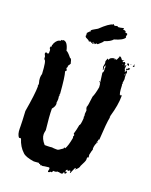

<svg xmlns="http://www.w3.org/2000/svg" viewBox="-170 -988 880 1121"><g transform="rotate(20 269.5 -428.0)"><path d="M436 -733.9H438Q444.8 -731.9 453.6 -718.3H459.5Q460.4 -718.3 467.3 -720.2V-716.3H461.4V-708.5H465.3L471.2 -712.4H475.1Q475.1 -706.5 479 -706.5V-704.6L477.1 -700.7Q481 -700.7 481 -689H482.9L484.9 -698.7H488.8L486.8 -675.3L492.7 -663.6Q490.7 -663.6 490.7 -661.6L494.6 -659.7H496.6V-669.4H500.5Q503.4 -669.4 506.3 -659.7L504.4 -646V-634.3Q504.4 -626.5 506.3 -618.7Q504.4 -597.2 502.4 -597.2L504.4 -593.3V-587.4Q504.4 -585.4 502.4 -585.4Q504.4 -581.5 504.4 -579.6Q506.3 -521 516.1 -519V-524.9H518.1Q523.9 -524.9 523.9 -517.1Q523.9 -464.4 502.4 -390.1Q502.4 -382.3 500.5 -382.3L502.4 -378.4Q494.6 -342.3 488.8 -235.8Q484.9 -233.9 482.9 -233.9L484.9 -224.1L481 -226.1V-220.2Q484.9 -220.2 484.9 -218.3Q472.7 -201.2 471.2 -175.3Q473.1 -171.4 473.1 -169.4Q469.2 -160.6 463.4 -132.3Q465.3 -125 465.3 -116.7Q461.9 -114.7 457.5 -114.7V-99.1Q457.5 -91.3 438 -54.2Q438 -41.5 414.6 -22.9V-24.9Q418.5 -29.8 418.5 -30.8Q416.5 -30.8 412.6 -32.7Q397 0.5 397 4.4H393.1V-7.3H383.3Q383.3 -1.5 379.4 -1.5Q375.5 -1.5 375.5 -7.3Q365.7 -5.9 365.7 6.3Q367.7 6.3 371.6 8.3Q372.1 4.4 375.5 4.4V6.3Q375.5 17.1 365.7 20Q363.8 16.1 363.8 14.2H357.9Q357.9 25.9 346.2 25.9Q332.5 24.4 332.5 22L328.6 23.9L324.7 22Q314.9 27.8 309.1 27.8H305.2L301.3 25.9Q293.5 33.2 293.5 37.6H283.7Q281.7 43.5 272 43.5L270 39.6Q273.9 24.9 273.9 22Q270 22 270 16.1Q233.9 20 229 22Q225.1 20 223.1 20L219.2 22Q213.4 22 213.4 16.1H209.5L205.6 18.1V12.2Q178.7 14.2 172.4 14.2Q118.7 6.3 102.1 -11.2Q71.3 -39.1 57.1 -85.4Q53.2 -87.4 51.3 -87.4Q47.4 -85.4 45.4 -85.4Q29.8 -100.1 29.8 -140.1V-151.9Q29.8 -178.7 25.9 -245.6Q45.4 -359.4 45.4 -405.8Q45.4 -407.7 43.5 -407.7L45.4 -417.5V-423.3Q39.6 -442.4 39.6 -456.5Q39.6 -470.7 43.5 -481.9Q39.1 -565.9 27.8 -565.9Q23.9 -574.2 23.9 -575.7L25.9 -579.6Q22 -591.8 18.1 -597.2V-603Q18.1 -607.9 25.9 -608.9Q32.2 -605 35.6 -605L39.6 -610.8V-630.4Q33.7 -638.2 33.7 -642.1Q35.6 -646 35.6 -647.9Q33.7 -647.9 33.7 -649.9H35.6L39.6 -647.9Q39.6 -655.8 41.5 -655.8L39.6 -659.7V-661.6Q43.9 -661.6 45.4 -673.3Q60.5 -700.7 78.6 -700.7L82.5 -708.5L86.4 -706.5L92.3 -710.4H94.2Q119.6 -710.4 131.3 -657.7Q139.2 -657.7 164.6 -626.5Q174.3 -626.5 178.2 -601.1Q180.2 -601.1 180.2 -599.1Q180.2 -592.3 168.5 -577.6L170.4 -573.7Q168 -564 164.6 -564L172.4 -550.3Q170.4 -550.3 164.6 -542.5Q174.3 -512.2 182.1 -409.7Q182.1 -407.7 180.2 -407.7L182.1 -397.9Q182.1 -394 180.2 -394L182.1 -380.4V-370.6Q182.1 -363.8 180.2 -353Q182.1 -349.1 182.1 -347.2Q182.1 -329.6 166.5 -312Q166.5 -265.1 176.3 -181.2Q172.4 -163.6 172.4 -155.8Q172.4 -127.9 199.7 -97.2H217.3Q232.4 -97.2 244.6 -99.1Q254.4 -97.2 270 -97.2H277.8Q285.2 -97.2 305.2 -112.8Q311 -112.8 311 -122.6H314.9L318.8 -120.6Q331.5 -141.6 340.3 -190.9V-194.8Q338.4 -198.7 338.4 -200.7Q342.3 -207 342.3 -212.4Q339.4 -212.4 336.4 -218.3Q344.2 -242.7 350.1 -276.9Q356.9 -276.9 359.9 -321.8L357.9 -331.5L359.9 -335.4Q357.9 -343.3 357.9 -349.1Q357.9 -353.5 359.9 -370.6Q354 -381.3 354 -392.1Q358.4 -392.1 365.7 -458.5Q375.5 -478.5 383.3 -522.9Q381.3 -543.5 381.3 -546.4H377.4V-550.3Q377.4 -552.2 379.4 -552.2L371.6 -610.8Q377.4 -610.8 377.4 -630.4Q377.4 -632.3 375.5 -636.2Q377.4 -640.1 377.4 -642.1L375.5 -655.8H373.5Q373.5 -650.9 369.6 -646Q371.6 -635.3 371.6 -628.4V-626.5H367.7Q367.7 -633.3 363.8 -644Q367.7 -661.6 367.7 -667.5Q367.7 -668.9 365.7 -679.2Q371.6 -693.8 371.6 -696.8H373.5Q374.5 -696.8 379.4 -692.9H381.3Q381.3 -708 410.6 -712.4Q412.6 -708.5 412.6 -706.5H416.5V-712.4H420.4V-708.5H424.3Q424.3 -710.4 434.1 -730Q432.1 -730 432.1 -731.9ZM529.8 -720.2H533.7V-718.3H529.8ZM533.7 -714.4 535.6 -710.4V-708.5Q535.6 -705.6 529.8 -702.6Q525.9 -702.6 525.9 -706.5Q525.9 -709.5 533.7 -714.4ZM498.5 -712.4 502.4 -706.5V-698.7H500.5Q491.7 -702.6 490.7 -706.5V-710.4Q491.7 -710.4 498.5 -712.4ZM514.2 -712.4V-708.5H510.3Q510.7 -712.4 514.2 -712.4ZM479 -710.4H481V-706.5H479ZM467.3 -696.8V-692.9H469.2V-696.8ZM506.3 -689Q509.8 -687 516.1 -687V-685.1Q511.2 -673.3 500.5 -673.3H494.6V-675.3Q497.6 -683.1 500.5 -683.1Q501 -679.2 504.4 -679.2H506.3V-681.2Q504.4 -685.1 504.4 -687Q506.3 -687 506.3 -689ZM498.5 -649.9V-646Q502.4 -646 502.4 -649.9ZM496.6 -644V-640.1H500.5V-644ZM371.6 -558.1H375.5V-554.2H371.6ZM479 -218.3V-214.4H481V-218.3ZM257.3 -746.6V-750.5L263.2 -758.3V-760.3H260.3Q258.3 -750.5 251.5 -750.5Q251.5 -756.3 246.1 -756.3Q240.7 -754.4 234.4 -754.4Q234.4 -759.8 211.4 -770L206.1 -777.8L209 -781.7Q206.1 -785.6 206.1 -787.6Q211.4 -787.6 211.4 -791.5Q206.1 -791.5 206.1 -795.4Q220.7 -813 226.1 -813L223.1 -816.9Q223.1 -822.3 260.3 -842.3Q311.5 -891.6 334.5 -895V-898.9H337.4Q337.4 -895 346.2 -891.1Q355.5 -895 363.3 -895Q363.8 -891.1 368.7 -891.1Q378.4 -891.1 400.4 -897L403.3 -893.1Q397.5 -892.6 397.5 -889.2Q417.5 -885.7 417.5 -881.3V-875.5Q431.6 -875 431.6 -869.6Q431.6 -865.7 428.7 -854L431.6 -850.1Q421.9 -829.6 368.7 -814.9Q356 -798.3 317.4 -785.6Q317.4 -779.8 289.1 -756.3Q283.2 -758.3 280.3 -758.3Q275.9 -750.5 269 -750.5L271.5 -754.4V-756.3Q269.5 -756.3 257.3 -746.6Z"/></g></svg>

Font: Mister Brush
Style: Regular
Weight: 400
Designer: GGBotNet
Foundry: GGBotNet
Version: 1.00